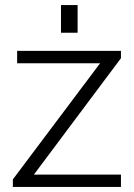

<svg xmlns="http://www.w3.org/2000/svg" viewBox="-20 -742 531 762"><path d="M31 -30 396 -516 410 -491H48V-540H460V-511L95 -23L81 -49H460V0H31ZM288 -722V-612H222V-722Z"/></svg>

Font: Pathway Extreme 8pt Thin 12pt
Style: Regular
Weight: 100
Version: Version 1.001;gftools[0.9.26]